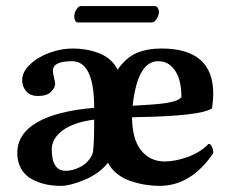

<svg xmlns="http://www.w3.org/2000/svg" viewBox="-20 -604 755 634"><path d="M150.9 -110.8Q150.9 -40 196.8 -40Q219.7 -40 245.1 -52.7Q270.5 -65.4 284.2 -92.8Q286.1 -96.7 287.4 -105Q288.6 -113.3 289.3 -127Q290 -140.6 290.3 -151.4Q290.5 -162.1 290.8 -180.9Q291 -199.7 291 -209Q222.7 -200.2 186.8 -173.3Q150.9 -146.5 150.9 -110.8ZM418 -254.9Q428.2 -255.4 447.3 -256.6Q466.3 -257.8 477.3 -258.5Q488.3 -259.3 504.2 -260.7Q520 -262.2 529.8 -263.9Q539.6 -265.6 550.3 -268.3Q561 -271 567.9 -274.7Q574.7 -278.3 579.1 -283.2Q579.1 -315.4 571.8 -341.3Q564.5 -367.2 546.6 -384.5Q528.8 -401.9 502 -401.9Q434.1 -401.9 418 -254.9ZM37.1 -99.1Q37.1 -161.6 101.6 -199.5Q166 -237.3 291 -248Q291 -401.9 217.8 -401.9Q154.8 -401.9 154.8 -371.1Q154.8 -360.4 158.4 -346.7Q162.1 -333 162.1 -328.1Q162.1 -314 148.4 -300.5Q134.8 -287.1 105 -287.1Q80.1 -287.1 66.7 -302.5Q53.2 -317.9 53.2 -338.9Q53.2 -367.2 80.1 -392.1Q106.9 -417 145.3 -430.4Q183.6 -443.8 220.2 -443.8Q241.7 -443.8 262.5 -440.4Q283.2 -437 304.2 -429.4Q325.2 -421.9 342 -407.7Q358.9 -393.6 368.2 -374Q396.5 -414.1 431.2 -429Q465.8 -443.8 513.2 -443.8Q684.1 -443.8 684.1 -294.9Q684.1 -272.9 680.2 -246.1Q641.6 -220.7 434.1 -217.3Q429.7 -217.3 427.5 -217Q425.3 -216.8 422.1 -216.8Q418.9 -216.8 416 -216.8Q416.5 -144 446 -107.4Q475.6 -70.8 523.9 -70.8Q557.6 -70.8 599.1 -85.4Q640.6 -100.1 668.9 -128.9Q675.8 -128.9 679.9 -119.1Q684.1 -109.4 684.1 -98.1Q610.8 9.8 506.8 9.8Q483.4 9.8 459.5 5.9Q435.5 2 410.9 -6.3Q386.2 -14.6 366.5 -30.3Q346.7 -45.9 336.9 -66.9Q307.6 -30.3 259.3 -10.3Q210.9 9.8 182.1 9.8Q154.3 9.8 130.1 4.4Q106 -1 84.2 -12.9Q62.5 -24.9 49.8 -46.9Q37.1 -68.8 37.1 -99.1ZM481 -529.8H236.8Q231 -529.8 228 -536.4Q225.1 -543 225.1 -549.8Q225.1 -560.1 231.9 -572Q238.8 -584 247.1 -584H491.2Q497.6 -584 501.2 -577.4Q504.9 -570.8 504.9 -564.9Q504.9 -554.7 497.6 -542.2Q490.2 -529.8 481 -529.8Z"/></svg>

Font: Common Serif
Style: Bold
Weight: 700
Designer: Philipp H. Poll, Khaled Hosny
Foundry: Stefan Peev, Context Ltd.
Version: Version 1.026